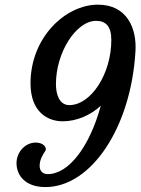

<svg xmlns="http://www.w3.org/2000/svg" viewBox="-20 -779 595 811"><path d="M49.8 -89.8C49.8 -38.6 86.4 11.2 171.9 11.2C363.8 11.2 533.2 -237.8 552.2 -562.5C558.1 -658.7 517.1 -759.3 393.6 -759.3C256.8 -759.3 108.9 -621.1 108.9 -426.8C108.9 -306.6 180.7 -266.6 245.1 -266.6C303.7 -266.6 363.8 -293 405.8 -332.5C357.9 -157.7 270 -43.5 181.2 -43.5C165.5 -43.5 146 -52.2 147.5 -82C148.4 -104 160.2 -125.5 170.9 -140.6C180.7 -154.3 164.1 -176.8 131.3 -176.8C85.4 -176.8 49.8 -135.7 49.8 -89.8ZM272.9 -335C231.9 -335 216.3 -377.9 216.3 -423.8C216.3 -558.6 302.2 -690.9 385.7 -690.9C426.8 -690.9 450.2 -668 450.2 -610.4C450.2 -465.3 363.3 -335 272.9 -335Z"/></svg>

Font: Courgette
Style: Regular
Weight: 400
Designer: Karolina Lach
Foundry: Karolina Lach
Version: Version 1.002